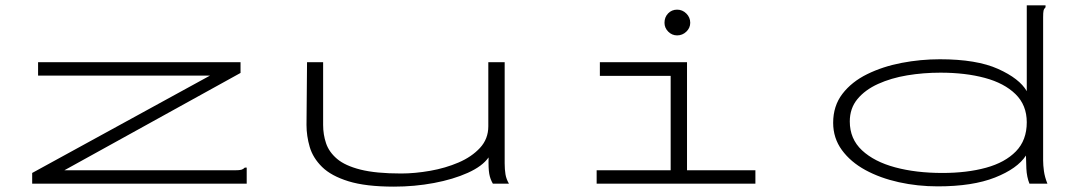

<svg xmlns="http://www.w3.org/2000/svg" viewBox="-20 -685 4040 716"><path d="M100 -40 763 -403H122V-453H877V-413L220 -50H856Q873 -50 880 -52Q887 -54 893 -60H900V0H100Z M1449 11Q1344 11 1279.5 -9Q1215 -29 1181 -62.5Q1147 -96 1135 -137Q1123 -178 1123 -219L1125 -453H1185V-219Q1185 -183 1196 -150.5Q1207 -118 1237 -92.5Q1267 -67 1324.5 -52.5Q1382 -38 1476 -38Q1527 -38 1584 -48Q1641 -58 1690 -79Q1739 -100 1770 -133.5Q1801 -167 1801 -214V-453H1862V-76Q1862 -53 1865 -35Q1868 -17 1878 0H1818Q1808 -17 1804.5 -37Q1801 -57 1802 -98Q1779 -65 1724.5 -40.5Q1670 -16 1598 -2.5Q1526 11 1449 11Z M2205 0V-50H2481V-402H2217V-453H2542V-50H2797V0ZM2505 -553Q2486 -553 2472 -567Q2458 -581 2458 -600Q2458 -621 2471.5 -635Q2485 -649 2505 -649Q2525 -649 2539.5 -634.5Q2554 -620 2554 -600Q2554 -581 2539.5 -567Q2525 -553 2505 -553Z M3477 10Q3402 10 3332 -5.5Q3262 -21 3207 -51Q3152 -81 3119.5 -125.5Q3087 -170 3087 -227Q3087 -290 3121.5 -335Q3156 -380 3214 -408.5Q3272 -437 3342.5 -450.5Q3413 -464 3485 -464Q3622 -464 3702 -428Q3782 -392 3809 -345V-665H3879V-658Q3873 -652 3871.5 -645Q3870 -638 3870 -621V-87Q3870 -69 3873 -47Q3876 -25 3886 0H3819Q3809 -25 3807.5 -56Q3806 -87 3806 -105Q3774 -56 3690.5 -23Q3607 10 3477 10ZM3494 -40Q3586 -40 3657 -59.5Q3728 -79 3768.5 -120.5Q3809 -162 3809 -229Q3809 -293 3767 -334Q3725 -375 3652.5 -394.5Q3580 -414 3487 -414Q3423 -414 3363 -404Q3303 -394 3254.5 -372Q3206 -350 3177.5 -315.5Q3149 -281 3149 -232Q3149 -167 3194.5 -124.5Q3240 -82 3318 -61Q3396 -40 3494 -40Z"/></svg>

Font: Inconsolata UltraExpanded Light
Style: Regular
Weight: 300
Width: 9
Monospace: yes
Designer: Raph Levien, Cyreal, Brenton Simpson
Foundry: Raph Levien, Cyreal, Google
Version: Version 3.001; ttfautohint (v1.8.2.53-6de2)